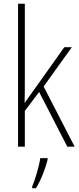

<svg xmlns="http://www.w3.org/2000/svg" viewBox="-20 -780 420 1021"><path d="M112 -370V-760H76V0H112V-190L188 -291L338 0H377L212 -320L362 -529H322L152 -290C137 -270 127 -255 111 -232C112 -280 112 -321 112 -370ZM233 70V61H194C189 102 166 178 151 212V221H171C199 176 221 117 233 70Z"/></svg>

Font: Noto Sans Bengali Condensed ExtraLight
Style: Regular
Weight: 200
Width: 3
Designer: Joana Ranito - Universal Thirst; Jelle Bosma - Monotype Design Team
Foundry: Universal Thirst ehf.
Version: Version 3.000